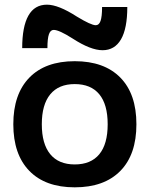

<svg xmlns="http://www.w3.org/2000/svg" viewBox="-20 -792 641 822"><path d="M37 -260Q37 -389 105.5 -459.5Q174 -530 300 -530Q426 -530 495 -460Q564 -390 564 -260Q564 -130 495 -60Q426 10 300 10Q174 10 105.5 -60.5Q37 -131 37 -260ZM300 -88Q369 -88 405 -131.5Q441 -175 441 -260Q441 -345 405 -388.5Q369 -432 300 -432Q231 -432 195 -388Q159 -344 159 -260Q159 -176 195 -132Q231 -88 300 -88ZM291 -627Q233 -664 210 -664Q196 -664 189.5 -645.5Q183 -627 183 -586H75Q75 -678 101.5 -725Q128 -772 181 -772Q230 -772 309 -721Q370 -684 390 -684Q404 -684 410.5 -702.5Q417 -721 417 -762H525Q525 -670 498 -623.5Q471 -577 419 -577Q368 -577 291 -627Z"/></svg>

Font: Enso SemiBold
Style: Regular
Weight: 600
Designer: Coji Morishita
Foundry: UNDERFOREST DESIGN
Version: Version 1.000